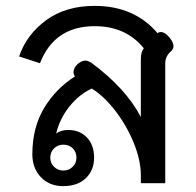

<svg xmlns="http://www.w3.org/2000/svg" viewBox="-20 -623 665 653"><path d="M90 -98Q90 -189 130 -255.5Q170 -322 235 -363Q230 -370 230 -377Q230 -392 244 -405Q258 -417 270 -417Q278 -417 290 -410Q408 -323 459 -225V-422Q459 -446 469 -459Q408 -534 302 -534Q165 -534 116 -408L45 -431Q70 -505 136.5 -554Q203 -603 302 -603Q437 -603 516 -510Q520 -514 527 -514Q541 -514 556 -496Q570 -479 570 -466Q570 -456 560 -447Q542 -431 542 -407V0H459V-27Q459 -77 435.5 -135.5Q412 -194 373.5 -244.5Q335 -295 292 -322Q248 -301 215.5 -260Q183 -219 171 -169Q188 -181 212 -181Q251 -181 275.5 -155.5Q300 -130 300 -87Q300 -44 272 -17Q244 10 195 10Q148 10 119 -20.5Q90 -51 90 -98ZM240 -87Q240 -106 227.5 -118.5Q215 -131 195 -131Q177 -131 164 -118.5Q151 -106 151 -87Q151 -68 164 -55.5Q177 -43 195 -43Q214 -43 227 -55.5Q240 -68 240 -87Z"/></svg>

Font: Niramit
Style: Regular
Weight: 400
Version: Version 1.000; ttfautohint (v1.6)